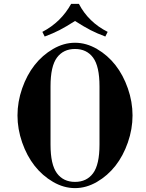

<svg xmlns="http://www.w3.org/2000/svg" viewBox="-20 -950 752 988"><path d="M94 -217Q70 -286 70 -356Q70 -426 94 -495Q118 -564 158 -615Q198 -666 253 -698Q308 -730 366 -730Q424 -730 479 -698Q534 -666 574 -615Q614 -564 638 -495Q662 -426 662 -356Q662 -286 638 -217Q614 -148 574 -97Q534 -46 479 -14Q424 18 366 18Q308 18 253 -14Q198 -46 158 -97Q118 -148 94 -217ZM240 -206Q240 -103 273 -58.5Q306 -14 366 -14Q426 -14 459 -58.5Q492 -103 492 -206V-506Q492 -609 459 -653.5Q426 -698 366 -698Q306 -698 273 -653.5Q240 -609 240 -506ZM198 -786Q294 -836 346 -930H386Q435 -836 534 -786L522 -762Q479 -778 446 -795Q413 -812 366 -842Q319 -812 286 -795Q253 -778 210 -762Z"/></svg>

Font: Old Standard TT
Style: Bold
Weight: 700
Designer: Alexey Kryukov <alexios@thessalonica.org.ru>
Version: Version 2.2